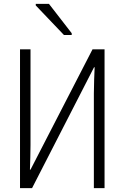

<svg xmlns="http://www.w3.org/2000/svg" viewBox="-20 -968 640 988"><path d="M83 0V-714H137V-223Q137 -191 136 -159Q135 -127 134 -95H137L456 -714H518V0H463V-487Q463 -524 464.5 -558.5Q466 -593 467 -622H464L145 0ZM309 -788 164 -940V-948H232L349 -797V-788Z"/></svg>

Font: Noto Sans Mono Light
Style: Regular
Weight: 300
Designer: Monotype Design Team
Foundry: Monotype Imaging Inc.
Version: Version 2.014; ttfautohint (v1.8.4.7-5d5b)